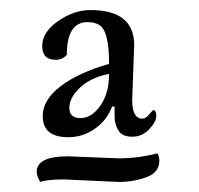

<svg xmlns="http://www.w3.org/2000/svg" viewBox="-20 -702 396 382"><path d="M247 -612Q247 -612 243 -503Q243 -466 263 -466Q270 -466 277 -474.5Q284 -483 285 -483Q291 -483 291 -471.5Q291 -460 277 -445Q263 -430 243 -430Q223 -430 215.5 -442.5Q208 -455 208 -470.5Q208 -486 208 -490H203Q193 -463 169 -446Q145 -429 116 -429Q65 -429 65 -471Q65 -503 100 -530Q135 -557 197 -575Q197 -640 178 -652Q169 -658 154 -658Q113 -658 113 -593Q104 -583 91 -583Q64 -583 64 -610.5Q64 -638 95.5 -660Q127 -682 160 -682Q247 -682 247 -612ZM197 -555Q161 -548 139.5 -528Q118 -508 118 -487.5Q118 -467 140 -467Q162 -467 179.5 -491.5Q197 -516 197 -555ZM115 -391 216 -387Q256 -387 293 -397Q297 -392 297 -382Q297 -359 271.5 -349.5Q246 -340 216 -340L108 -345Q74 -345 60 -340Q53 -352 53 -360Q53 -391 115 -391Z"/></svg>

Font: Sedan
Style: Regular
Weight: 400
Designer: Sebastian Salazar
Foundry: Sebastian Salazar
Version: Version 1.001